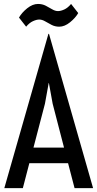

<svg xmlns="http://www.w3.org/2000/svg" viewBox="-20 -977 506 997"><path d="M132.3 -129.4 98.6 0H2.4L231.4 -801.3H234.4L463.4 0H367.2L333.5 -129.4ZM233.9 -545.9H232.9L213.4 -438.5L153.8 -210.4H312.5L253.4 -438.5ZM115.7 -838.4 78.6 -885.7Q93.3 -911.6 121.3 -934.1Q149.4 -956.5 177.2 -956.5Q199.7 -956.5 217.5 -947.3Q235.4 -938 251 -928.7Q266.6 -919.4 281.2 -919.4Q295.4 -919.4 313.7 -927.7Q332 -936 349.1 -956.5L386.2 -909.2Q371.6 -883.8 343.5 -861.1Q315.4 -838.4 287.6 -838.4Q266.1 -838.4 248 -847.7Q230 -856.9 214.4 -866.2Q198.7 -875.5 183.6 -875.5Q169.9 -875.5 151.4 -867.2Q132.8 -858.9 115.7 -838.4Z"/></svg>

Font: Voltaire
Style: Regular
Weight: 400
Designer: Yvonne Schüttler, Eben Sorkin, Emma Marichal
Foundry: Sorkin Type Co.
Version: Version 1.010; ttfautohint (v1.8.4.7-5d5b)